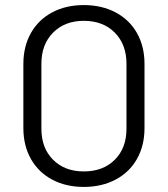

<svg xmlns="http://www.w3.org/2000/svg" viewBox="-20 -728 662 756"><path d="M72 -224V-476Q72 -545 101.5 -597.5Q131 -650 185 -679Q239 -708 310 -708Q381 -708 435.5 -679Q490 -650 519.5 -597.5Q549 -545 549 -476V-224Q549 -155 519.5 -102.5Q490 -50 435.5 -21Q381 8 310 8Q239 8 185 -21Q131 -50 101.5 -102.5Q72 -155 72 -224ZM478 -221V-477Q478 -553 432 -599.5Q386 -646 310 -646Q235 -646 189 -599.5Q143 -553 143 -477V-221Q143 -145 189 -99Q235 -53 310 -53Q386 -53 432 -99Q478 -145 478 -221Z"/></svg>

Font: Amber EN
Style: Regular
Weight: 400
Designer: Jeremy Tribby
Foundry: Tribby Type Co.
Version: Version 1.403 November 24, 2021